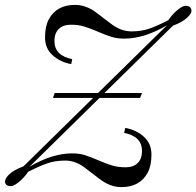

<svg xmlns="http://www.w3.org/2000/svg" viewBox="-55 -742 793 776"><path d="M694.3 -718.3Q718.8 -718.8 718.8 -697.3Q718.8 -686.5 700.2 -669.4Q681.6 -652.3 644 -638.2L367.2 -366.2H519L511.2 -346.2H347.2L64 -67.9Q155.8 -122.1 236.8 -122.1Q265.1 -122.1 287.4 -115.2Q309.6 -108.4 342.3 -94.2Q375 -80.1 398.7 -73Q422.4 -65.9 453.4 -65.9Q484.4 -65.9 501.7 -83.3Q519 -100.6 519 -131.8Q519 -190.4 446.8 -205.1L451.2 -225.1Q496.1 -216.8 526.6 -189.2Q557.1 -161.6 557.1 -117.4Q557.1 -73.2 542.5 -45.4Q511.2 14.2 436 14.2Q395 14.2 357.9 -11.2Q342.3 -22 319.8 -39.8Q297.4 -57.6 282.2 -68.4Q246.6 -93.3 207.5 -93Q168.5 -92.8 137.5 -82.3Q106.4 -71.8 59.1 -47.9Q41 -22 20.5 -5.9Q1 10.3 -10.7 10.3Q-34.2 10.3 -34.7 -8.3Q-34.7 -22 -16.1 -38.8Q2.4 -55.7 40 -69.8L321.3 -346.2H159.2L166 -366.2H341.3L620.1 -640.1Q528.3 -585.9 446.8 -585.9Q418.5 -585.9 396.2 -592.8Q374 -599.6 341.1 -613.8Q308.1 -627.9 284.9 -635Q261.7 -642.1 230.7 -642.1Q199.7 -642.1 182.4 -624.8Q165 -607.4 165 -576.2Q165 -517.6 236.8 -502.9L232.9 -482.9Q188 -491.2 157.5 -518.8Q127 -546.4 127 -590.6Q127 -634.8 141.6 -662.6Q172.9 -722.2 248 -722.2Q289.1 -722.2 326.2 -696.8Q341.8 -686 364.3 -668Q387.7 -649.9 402.3 -639.6Q438 -615.2 476.8 -615.2Q515.6 -615.2 546.4 -625.5Q577.1 -635.7 625 -660.2Q643.1 -686 662.8 -702.1Q682.6 -718.3 694.3 -718.3Z"/></svg>

Font: PlayfairDisplaySC-Italic
Style: Italic
Weight: 400
Italic angle: -14°
Designer: Claus Eggers Sørensen
Foundry: Claus Eggers Sørensen
Version: Version 1.004;PS 001.004;hotconv 1.0.70;makeotf.lib2.5.58329